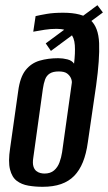

<svg xmlns="http://www.w3.org/2000/svg" viewBox="-20 -711 416 739"><path d="M144 8Q115 8 89 3.5Q63 -1 44.5 -15Q26 -29 18.5 -59Q11 -89 19 -141L50 -360Q57 -414 78.5 -441Q100 -468 132.5 -477.5Q165 -487 204 -487Q222 -487 239.5 -482.5Q257 -478 265 -466Q270 -507 268 -537Q266 -567 250.5 -583.5Q235 -600 198 -600Q174 -600 152 -596.5Q130 -593 108 -589L117 -649Q134 -653 160 -657.5Q186 -662 223 -662Q296 -662 327.5 -634.5Q359 -607 361.5 -545Q364 -483 350 -382L318 -163Q312 -119 299 -87Q286 -55 265.5 -34Q245 -13 215 -2.5Q185 8 144 8ZM151 -43Q174 -43 188 -55Q202 -67 209 -86Q216 -105 219 -125L256 -389Q258 -398 253.5 -409Q249 -420 238.5 -428Q228 -436 206 -436Q184 -436 171.5 -428Q159 -420 153.5 -405Q148 -390 145 -369L108 -103Q105 -83 108.5 -71Q112 -59 119.5 -53Q127 -47 135.5 -45Q144 -43 151 -43ZM176 -515 156 -544 355 -691 376 -663Z"/></svg>

Font: Alumni Sans Thin SemiBold
Style: Italic
Weight: 600
Italic angle: -8°
Version: Version 1.016